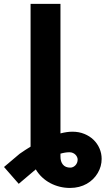

<svg xmlns="http://www.w3.org/2000/svg" viewBox="-103 -747 544 972"><path d="M-82.7 98.4 -3.6 31.6Q23.8 12.4 51.8 -4.6V-727.3H203.1V-71.7Q236.2 -80.3 263.5 -80.3Q296.5 -80.3 323.7 -69.2Q350.9 -58.2 370.4 -39.4Q389.9 -20.6 400.7 4.4Q411.6 29.5 411.6 57.5Q411.6 95.2 392 128.6Q382.1 145.6 368.1 159.4Q354 173.3 336.3 183.4Q318.5 193.5 297.1 199Q275.6 204.5 251.1 204.5Q224.8 204.5 199.6 198.3Q174.4 192.1 151.8 180.2Q129.3 168.3 110.4 150.7Q91.6 133.2 78.1 110.4L-8.2 183.6ZM252.8 101.6Q260.7 101.6 267.4 98.2Q274.1 94.8 279.3 89.3Q284.4 83.8 287.3 76.3Q290.1 68.9 290.1 60.7Q290.1 54.3 287.1 47.8Q284.1 41.2 278.8 35.9Q273.4 30.5 265.8 27.2Q258.2 23.8 248.6 23.8Q227.6 23.8 203.1 30.9V45.1Q202.8 70.7 215.4 86.1Q228 101.6 252.8 101.6Z"/></svg>

Font: Inter P
Style: Bold
Weight: 700
Designer: Rasmus Andersson
Foundry: rsms
Version: Version 3.018;git-588b23468